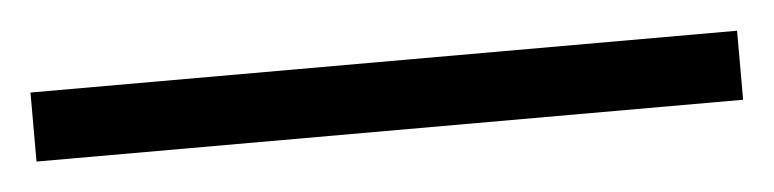

<svg xmlns="http://www.w3.org/2000/svg" viewBox="-28 31 556 138"><g transform="rotate(-5 250.0 100.0)"><path d="M-4.9 125V75.2H504.9V125Z"/></g></svg>

Font: Clear Sans
Style: Bold
Weight: 700
Foundry: Intel Corporation
Version: Version 1.00